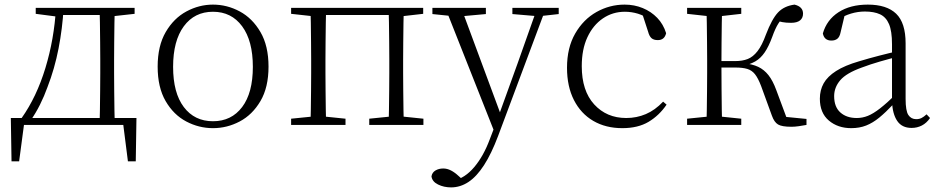

<svg xmlns="http://www.w3.org/2000/svg" viewBox="-20 -542 4068 833"><path d="M539 0H61L87 -23L63 158H30L27 -30H572L569 158H535L512 -23ZM412 0Q413 -24 413.5 -64.5Q414 -105 414.5 -148.5Q415 -192 415 -226V-283Q415 -316 414.5 -359.5Q414 -403 413.5 -443.5Q413 -484 412 -508H478Q477 -484 476.5 -443.5Q476 -403 475.5 -359.5Q475 -316 475 -283V-226Q475 -192 475.5 -148.5Q476 -105 476.5 -64.5Q477 -24 478 0ZM135 -482V-508H237V-470H227ZM445 -470V-508H564V-482L456 -470ZM74 -30Q139 -122 177 -247Q215 -372 223 -508H256Q251 -419 234 -331.5Q217 -244 186 -164Q172 -125 153.5 -88Q135 -51 112 -18V-6ZM237 -477V-508H447V-477Z M904 14Q843 14 788 -15Q733 -44 698.5 -103.5Q664 -163 664 -253Q664 -343 699 -403Q734 -463 789 -492.5Q844 -522 904 -522Q965 -522 1020 -492.5Q1075 -463 1110 -403Q1145 -343 1145 -253Q1145 -163 1110 -103.5Q1075 -44 1020 -15Q965 14 904 14ZM904 -16Q984 -16 1030.5 -77.5Q1077 -139 1077 -252Q1077 -365 1030.5 -428Q984 -491 904 -491Q824 -491 777.5 -428Q731 -365 731 -252Q731 -139 777.5 -77.5Q824 -16 904 -16Z M1327 0Q1328 -24 1328.5 -64.5Q1329 -105 1329.5 -148.5Q1330 -192 1330 -226V-283Q1330 -316 1329.5 -359.5Q1329 -403 1328.5 -443.5Q1328 -484 1327 -508H1395Q1394 -484 1393.5 -443.5Q1393 -403 1392.5 -359.5Q1392 -316 1392 -283V-226Q1392 -192 1392.5 -148.5Q1393 -105 1393.5 -64.5Q1394 -24 1395 0ZM1666 0Q1667 -24 1667.5 -64.5Q1668 -105 1668.5 -148.5Q1669 -192 1669 -226V-283Q1669 -316 1668.5 -359.5Q1668 -403 1667.5 -443.5Q1667 -484 1666 -508H1732Q1731 -484 1730.5 -443.5Q1730 -403 1729.5 -359.5Q1729 -316 1729 -283V-226Q1729 -192 1729.5 -148.5Q1730 -105 1730.5 -64.5Q1731 -24 1732 0ZM1243 0V-27L1352 -38H1372L1479 -27V0ZM1582 0V-27L1690 -38H1711L1817 -27V0ZM1243 -482V-508H1360V-470H1352ZM1699 -470V-508H1816V-482L1711 -470ZM1360 -477V-508H1699V-477Z M1937 271Q1906 271 1880.5 258.5Q1855 246 1852 223Q1855 206 1869.5 197.5Q1884 189 1903 189Q1920 189 1936.5 197.5Q1953 206 1969 221L1997 246L1967 259L1947 242Q1997 231 2037.5 183Q2078 135 2105 62L2133 -11L2136 -19L2226 -268L2311 -508H2349L2141 48Q2112 125 2080 174.5Q2048 224 2012.5 247.5Q1977 271 1937 271ZM2130 43 1912 -508H1981L2153 -44L2159 -30ZM1856 -481V-508H2088V-481L1978 -471H1954ZM2203 -481V-508H2404V-481L2323 -472H2309Z M2680 14Q2608 14 2554 -17.5Q2500 -49 2470 -108Q2440 -167 2440 -248Q2440 -335 2475.5 -396.5Q2511 -458 2568 -490Q2625 -522 2690 -522Q2732 -522 2768.5 -507Q2805 -492 2831.5 -464.5Q2858 -437 2870 -398Q2863 -368 2834 -368Q2816 -368 2806.5 -376.5Q2797 -385 2792 -404L2764 -490L2807 -452Q2776 -474 2748 -482.5Q2720 -491 2691 -491Q2638 -491 2595.5 -462Q2553 -433 2528.5 -380.5Q2504 -328 2504 -255Q2504 -148 2558 -89Q2612 -30 2697 -30Q2742 -30 2782 -47Q2822 -64 2857 -101L2872 -88Q2840 -41 2794 -13.5Q2748 14 2680 14Z M2961 0V-27L3070 -38H3090L3196 -27V0ZM2961 -482V-508H3196V-482L3090 -470H3070ZM3045 0Q3046 -24 3046.5 -64.5Q3047 -105 3047.5 -148.5Q3048 -192 3048 -226V-283Q3048 -316 3047.5 -359.5Q3047 -403 3046.5 -443.5Q3046 -484 3045 -508H3113Q3112 -484 3111.5 -443Q3111 -402 3110.5 -356.5Q3110 -311 3110 -273V-254Q3110 -206 3110.5 -156.5Q3111 -107 3111.5 -65.5Q3112 -24 3113 0ZM3329 -40 3282 -169Q3269 -203 3255.5 -220Q3242 -237 3222 -243Q3202 -249 3171 -249H3078V-277H3170Q3201 -277 3224 -286Q3247 -295 3266.5 -320Q3286 -345 3303 -392Q3329 -460 3355.5 -488Q3382 -516 3427 -522Q3464 -513 3464 -483Q3464 -464 3451 -453.5Q3438 -443 3412 -443Q3390 -443 3374.5 -446Q3359 -449 3344 -453L3389 -479Q3370 -460 3357 -440Q3344 -420 3330 -381Q3315 -340 3297.5 -314.5Q3280 -289 3257.5 -276Q3235 -263 3206 -257V-268Q3244 -264 3269.5 -252Q3295 -240 3314 -216Q3333 -192 3348 -151L3399 -14L3357 -38L3479 -26V0Q3463 3 3445.5 5.5Q3428 8 3414 8Q3372 8 3355.5 -2Q3339 -12 3329 -40Z M3673 14Q3615 14 3576 -19Q3537 -52 3537 -114Q3537 -151 3553.5 -180.5Q3570 -210 3607.5 -234Q3645 -258 3707 -276Q3750 -289 3794.5 -300.5Q3839 -312 3879 -321V-297Q3839 -287 3797.5 -275Q3756 -263 3719 -249Q3652 -225 3625.5 -194Q3599 -163 3599 -125Q3599 -78 3626 -54Q3653 -30 3697 -30Q3722 -30 3745.5 -39.5Q3769 -49 3798.5 -72Q3828 -95 3868 -134L3874 -89H3855Q3823 -55 3795 -32Q3767 -9 3738 2.5Q3709 14 3673 14ZM3935 13Q3893 13 3872.5 -17.5Q3852 -48 3850 -102V-106V-350Q3850 -407 3837 -437.5Q3824 -468 3798 -480Q3772 -492 3732 -492Q3702 -492 3672 -483Q3642 -474 3610 -454L3646 -482L3627 -402Q3623 -382 3613 -374Q3603 -366 3587 -366Q3556 -366 3550 -397Q3567 -456 3618 -489Q3669 -522 3745 -522Q3827 -522 3868 -482.5Q3909 -443 3909 -354V-113Q3909 -61 3921 -43Q3933 -25 3955 -25Q3968 -25 3978 -30Q3988 -35 4000 -46L4015 -30Q4000 -8 3979.5 2.5Q3959 13 3935 13Z"/></svg>

Font: Early Summer Mincho VF
Style: Regular
Weight: 250
Designer: GuiWonder
Version: Version 1.002